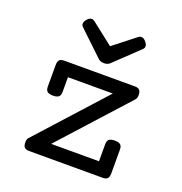

<svg xmlns="http://www.w3.org/2000/svg" viewBox="-123 -786 847 894"><g transform="rotate(20 300.0 -339.0)"><path d="M507.8 -418Q507.8 -403.8 500.5 -395.5L202.6 -66.4H439.5V-150.4Q439.5 -167.5 447.8 -174.8Q456.1 -182.1 476.1 -182.1Q496.1 -182.1 504.4 -174.8Q512.7 -167.5 512.7 -150.4V-33.2Q512.7 -15.1 505.6 -7.6Q498.5 0 481.9 0H117.7Q101.1 0 94 -7.6Q86.9 -15.1 86.9 -33.2Q86.9 -47.9 93.8 -55.2L392.1 -384.8H169.9V-312Q169.9 -294.9 161.6 -287.6Q153.3 -280.3 133.3 -280.3Q113.3 -280.3 105 -287.6Q96.7 -294.9 96.7 -312V-418Q96.7 -436 103.8 -443.6Q110.8 -451.2 127.4 -451.2H477.1Q493.7 -451.2 500.7 -443.6Q507.8 -436 507.8 -418ZM276.4 -513.2 156.7 -627Q148.9 -634.3 148.9 -643.1Q148.9 -653.3 160.2 -666Q170.4 -677.7 181.6 -677.7Q189.5 -677.7 196.8 -671.9L304.7 -587.4L412.6 -671.9Q419.9 -677.7 427.7 -677.7Q439 -677.7 449.2 -666Q460.4 -653.3 460.4 -643.1Q460.4 -634.3 452.6 -627L333 -513.2Q322.3 -503.4 304.7 -503.4Q287.1 -503.4 276.4 -513.2Z"/></g></svg>

Font: Courier Prime
Style: Regular
Weight: 400
Designer: Alan Dague-Greene, Quote-Unquote Apps
Foundry: Quote-Unquote Apps
Version: Version 3.018